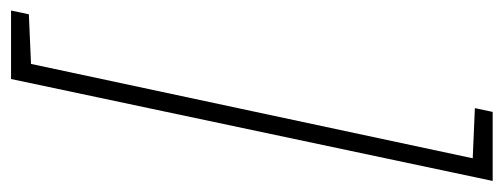

<svg xmlns="http://www.w3.org/2000/svg" viewBox="-368 -474 933 356"><g transform="rotate(90 99.0 -296.5)"><path d="M-59 150 -52 117 40 113 215 -706 122 -710 129 -743H257L68 150Z"/></g></svg>

Font: Saira SemiCondensed Thin
Style: Italic
Weight: 250
Width: 4
Italic angle: -12°
Designer: Hector Gatti with collaboration of the Omnibus-Type team
Foundry: Omnibus-Type
Version: Version 1.101